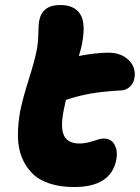

<svg xmlns="http://www.w3.org/2000/svg" viewBox="-20 -754 560 769"><path d="M276.9 -4.9Q221.2 -4.9 178.5 -19Q135.7 -33.2 109.1 -59.8Q82.5 -86.4 67.4 -124Q52.2 -161.6 51.8 -208.5Q51.3 -255.4 61 -310.1Q71.3 -359.9 94.5 -433.6Q117.7 -507.3 126 -547.9Q132.8 -580.1 133.5 -618.9Q134.3 -657.7 137.2 -671.9Q149.4 -733.9 221.2 -733.9Q278.3 -733.9 301.5 -697Q324.7 -660.2 308.1 -576.2Q304.7 -559.1 295.9 -529.8Q365.2 -543 414.1 -543Q465.8 -543 496.1 -512.5Q526.4 -481.9 518.1 -439.9Q515.1 -421.4 501 -407.5Q486.8 -393.6 467.8 -392.1Q397.5 -388.2 347.2 -379.9Q296.9 -371.6 244.1 -354Q242.7 -347.2 239.7 -333.7Q236.8 -320.3 235.8 -315.9Q220.7 -242.2 236.6 -210.7Q252.4 -179.2 297.9 -179.2Q323.7 -179.2 353.3 -189.2Q382.8 -199.2 395 -199.2Q425.8 -199.2 439.2 -173.8Q452.6 -148.4 445.8 -113.8Q424.3 -4.9 276.9 -4.9Z"/></svg>

Font: Shantell Sans Bouncy
Style: Italic
Weight: 800
Italic angle: -11.31°
Designer: Stephen Nixon, Anya Danilova, Shantell Martin
Foundry: Arrow Type
Version: Version 1.006;[9816181b4]